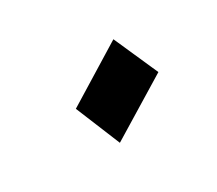

<svg xmlns="http://www.w3.org/2000/svg" viewBox="-49 -233 381 337"><g transform="rotate(-30 141.5 -64.5)"><path d="M238.3 -57.1 117.7 16.6 80.6 -73.7 198.7 -146.5Z"/></g></svg>

Font: Lugrasimo
Style: Regular
Weight: 400
Designer: The DocRepair Project, Astigmatic (AOETI)
Foundry: Google
Version: Version 1.001